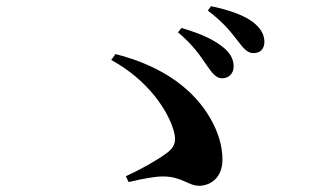

<svg xmlns="http://www.w3.org/2000/svg" viewBox="-20 -743 1040 618"><path d="M693 -491C716 -490 732 -507 732 -528C732 -549 725 -567 703 -587C670 -616 622 -636 564 -653L553 -639C602 -598 627 -560 646 -532C663 -507 676 -492 693 -491ZM796 -572C817 -572 831 -585 831 -608C831 -631 820 -652 794 -672C765 -694 718 -711 659 -723L649 -709C704 -667 725 -637 744 -613C764 -587 776 -572 796 -572ZM394 -157C444 -169 480 -175 505 -175C565 -175 586 -145 621 -145C655 -145 696 -169 696 -229C696 -271 684 -315 657 -362C608 -448 513 -528 352 -569L338 -550C457 -485 522 -386 540 -319C549 -285 540 -267 515 -249C485 -227 434 -198 385 -176Z"/></svg>

Font: Source Han Serif
Style: Bold
Weight: 700
Designer: Ryoko NISHIZUKA 西塚涼子 (kana & ideographs); Frank Grießhammer (Latin, Greek & Cyrillic); Wenlong ZHANG 张文龙 (bopomofo); San
Foundry: Adobe Systems Incorporated
Version: Version 1.001;PS 1.001;hotconv 16.6.54;makeotf.lib2.5.65590